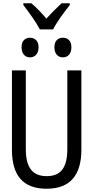

<svg xmlns="http://www.w3.org/2000/svg" viewBox="-20 -1145 570 1175"><path d="M224 -965H305C327 -1010 375 -1074 407 -1114V-1125H357C323 -1093 299 -1070 264 -1031C234 -1066 200 -1102 172 -1125H123V-1114C158 -1069 201 -1009 224 -965ZM365 -794C394 -794 417 -814 417 -856C417 -896 394 -914 365 -914C336 -914 313 -897 313 -856C313 -814 336 -794 365 -794ZM164 -794C192 -794 216 -814 216 -856C216 -896 192 -914 164 -914C135 -914 112 -897 112 -856C112 -814 135 -794 164 -794ZM265 10C411 10 478 -75 478 -229V-714H392V-234C392 -124 356 -67 266 -67C178 -67 138 -121 138 -233V-714H53V-230C53 -72 120 10 265 10Z"/></svg>

Font: Noto Sans Mono Condensed
Style: Regular
Weight: 400
Width: 3
Designer: Monotype Design Team
Foundry: Monotype Imaging Inc.
Version: Version 2.014